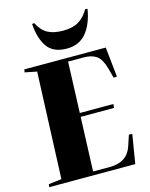

<svg xmlns="http://www.w3.org/2000/svg" viewBox="-142 -1077 912 1166"><g transform="rotate(-15 314.5 -494.0)"><path d="M130 -697 55 -712 58 -730H570L590 -542L569 -541L552 -604Q535 -665 505 -686Q475 -707 425 -707H327L315 -387H526L524 -363H314L301 -23H406Q515 -23 546 -114L569 -183L590 -182L560 0H19L21 -18L103 -28ZM189 -986Q214 -936 251.5 -916Q289 -896 348 -896Q408 -896 445.5 -918.5Q483 -941 510 -988L524 -986Q509 -894 464.5 -839.5Q420 -785 342 -785Q256 -785 218.5 -839Q181 -893 175 -984Z"/></g></svg>

Font: Literata 72pt ExtraBold
Style: Italic
Weight: 800
Italic angle: -2°
Designer: Latin by Veronika Burian and Jose Scaglione. Greek by Irene Vlachou. Cyrillic by Vera Evstafieva
Foundry: TypeTogether
Version: Version 3.002